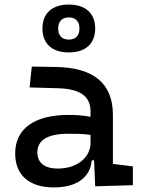

<svg xmlns="http://www.w3.org/2000/svg" viewBox="-20 -816 626 846"><path d="M399.4 4.9 565.4 0V-83L477.5 -93.8V-309.6C477.5 -446.3 395.5 -518.6 224.6 -521L120.1 -522.5L110.4 -430.7L234.4 -427.2C330.1 -424.8 378.9 -394 378.9 -325.2V-301.3C350.6 -307.1 318.4 -309.6 281.2 -309.6C131.8 -309.6 46.9 -249 46.9 -139.6C46.9 -44.4 108.9 9.8 216.8 9.8C313 9.8 377 -29.8 384.3 -109.4H394.5ZM283.2 -585C356.9 -585 399.4 -623.5 399.4 -690.4C399.4 -757.3 356.9 -795.9 283.2 -795.9C209.5 -795.9 167 -757.3 167 -690.4C167 -623.5 209.5 -585 283.2 -585ZM378.9 -221.7V-185.5C378.9 -130.9 330.1 -73.2 233.4 -73.2C176.8 -73.2 144.5 -99.1 144.5 -144.5C144.5 -198.7 190.9 -226.6 279.3 -226.6C313 -226.6 345.7 -226.6 378.9 -221.7ZM283.2 -641.6C252.9 -641.6 236.3 -659.2 236.3 -690.4C236.3 -721.2 252.9 -739.3 283.2 -739.3C313.5 -739.3 330.1 -721.2 330.1 -690.4C330.1 -659.2 313.5 -641.6 283.2 -641.6Z"/></svg>

Font: Cascadia Mono NF
Style: Regular
Weight: 400
Monospace: yes
Designer: Aaron Bell
Foundry: Saja Typeworks
Version: Version 2404.023